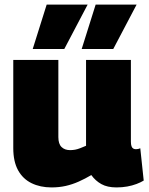

<svg xmlns="http://www.w3.org/2000/svg" viewBox="-20 -809 650 839"><path d="M205 10Q156 10 118 -8.5Q80 -27 59 -65Q38 -103 38 -162V-547H235V-210Q235 -180 249 -166.5Q263 -153 286 -153Q298 -153 308.5 -155Q319 -157 330.5 -161.5Q342 -166 356 -172V-547H552V-190Q552 -178 554.5 -170.5Q557 -163 562 -160Q567 -157 574 -157Q584 -157 593 -161L608 -20Q595 -12 576.5 -5Q558 2 536 6Q514 10 489 10Q449 10 423 -4.5Q397 -19 379 -44Q352 -28 324 -15.5Q296 -3 267 3.5Q238 10 205 10ZM337 -595 398 -789H577L475 -595ZM123 -595 184 -789H363L261 -595Z"/></svg>

Font: Georama ExtraCondensed Thin ExtraBold
Style: Regular
Weight: 800
Version: Version 1.001